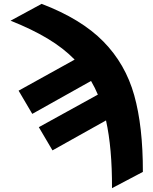

<svg xmlns="http://www.w3.org/2000/svg" viewBox="-20 -775 800 1002"><path d="M725.6 122.1 564.5 207Q565.4 -2 533.2 -146.5L253.9 9.8L182.6 -111.3L490.7 -281.2Q476.1 -316.4 455.1 -352.5L148.4 -180.7L77.1 -301.8L369.6 -463.9Q310.5 -524.4 228.3 -573.7Q146 -623 35.2 -667L197.3 -754.9Q404.3 -675.8 519.5 -558.3Q634.8 -440.9 680.4 -278.1Q726.1 -115.2 725.6 122.1Z"/></svg>

Font: Pretendard Std Black
Style: Regular
Weight: 900
Designer: Base glyphs from Inter by Rasmus Andersson; Hangeul glyphs from Noto Sans CJK(Source Han Sans) by Jang Soo-young and Kan
Foundry: Kil Hyung-jin
Version: Version 1.309